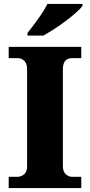

<svg xmlns="http://www.w3.org/2000/svg" viewBox="-20 -951 455 971"><path d="M24 0V-57H70Q87 -57 102 -69.5Q117 -82 117 -109V-600Q117 -631 102 -644Q87 -657 70 -657H24V-714H391V-657H344Q323 -657 310.5 -644Q298 -631 298 -599V-111Q298 -84 312 -70.5Q326 -57 344 -57H391V0ZM119 -784Q134 -803 153.5 -829Q173 -855 191 -882Q209 -909 220 -931H397V-921Q388 -908 365.5 -888Q343 -868 314 -846Q285 -824 254.5 -804.5Q224 -785 199 -771H119Z"/></svg>

Font: Noto Serif Telugu ExtraBold
Style: Regular
Weight: 800
Designer: Jelle Bosma - Monotype Design Team
Foundry: Monotype Imaging Inc.
Version: Version 2.005; ttfautohint (v1.8.4.7-5d5b)